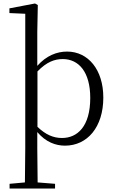

<svg xmlns="http://www.w3.org/2000/svg" viewBox="-20 -822 663 1102"><path d="M35 260H296V233L196 225L194 30V-64C243 -6 300 14 353 14C481 14 573 -92 573 -262C573 -422 486 -526 365 -526C307 -526 246 -503 194 -444V-639L197 -793L181 -802L34 -774V-747L125 -743V30L123 225L35 233ZM195 -412C248 -467 294 -483 340 -483C432 -483 498 -409 498 -260C498 -96 424 -30 336 -30C286 -30 242 -49 195 -94Z"/></svg>

Font: Noto Serif SC Light
Style: Regular
Weight: 300
Designer: Ryoko NISHIZUKA 西塚涼子 (kana & ideographs); Frank Grießhammer (Latin, Greek & Cyrillic); Wenlong ZHANG 张文龙 (bopomofo); San
Foundry: Adobe
Version: Version 2.001;hotconv 1.1.0;makeotfexe 2.6.0